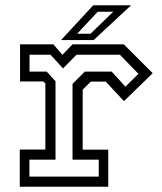

<svg xmlns="http://www.w3.org/2000/svg" viewBox="-20 -708 614 728"><path d="M55 0V-141H152V-391.5L144.5 -399H56V-540H182.5L216.5 -500L255 -540H449.5L559 -430.5L450 -324.5L381 -398.5H324L293.5 -368V-140.5H390.5V0ZM91.5 -38.5H354.5V-102.5H255V-390L301.5 -436.5H403.5L455.5 -379.5L505 -428L434.5 -500.5H270L219 -448.5L171.5 -500.5H92V-436.5H157L190.5 -400V-102.5H91.5ZM211.5 -556 333.5 -688H477L335 -556ZM272.5 -580H323L409.5 -663.5H350.5Z"/></svg>

Font: Tourney
Style: Regular
Weight: 400
Designer: Tyler Finck
Foundry: Etcetera Type Co
Version: Version 1.015